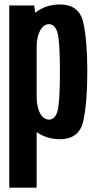

<svg xmlns="http://www.w3.org/2000/svg" viewBox="-20 -622 434 862"><path d="M21.5 220.5V-597.5H133.5L138 -565Q186.5 -602 248.5 -602Q336 -602 354 -520.5Q372 -439 372 -300Q372 -161 354 -79Q336 3 248.5 3Q190.5 3 144.5 -29V220.5ZM144.5 -187.5Q145 -140.5 160 -113.5Q176 -85 200 -85Q226.5 -85 237.8 -121.8Q249 -158.5 249 -299.5Q249 -438.5 237.8 -476Q226.5 -513.5 200 -513.5Q176 -513.5 160 -484.5Q145 -457 144.5 -411.5Z"/></svg>

Font: Anybody Condensed SemiBold
Style: Regular
Weight: 600
Width: 3
Designer: Tyler Finck
Foundry: Etcetera Type Company
Version: Version 1.010; ttfautohint (v1.8.3) -l 8 -r 50 -G 200 -x 14 